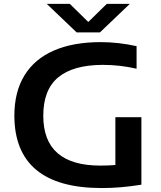

<svg xmlns="http://www.w3.org/2000/svg" viewBox="-20 -968 837 996"><path d="M713.5 -360V-10Q657.5 -1 608.5 3.2Q559.5 7.5 508 7.5Q281.5 7.5 168.2 -86.8Q55 -181 54.5 -367.5Q54.5 -491.5 107 -577Q159.5 -662.5 259.8 -706Q360 -749.5 502.5 -749.5Q594 -749.5 688.5 -728.5V-611.5Q602.5 -631.5 513 -631.5Q359.5 -631 282 -566.8Q204.5 -502.5 204.5 -367.5Q204.5 -109 500.5 -109Q541 -109 578.5 -112V-360ZM534 -948H653.5L498.5 -800H377.5L222.5 -948H342L438 -854Z"/></svg>

Font: Encode Sans Expanded SemiBold
Style: Regular
Weight: 600
Width: 7
Designer: Multiple Designers
Foundry: Impallari Type
Version: Version 2.000